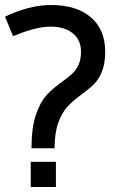

<svg xmlns="http://www.w3.org/2000/svg" viewBox="-24 -743 453 763"><path d="M176.8 -637.2Q118.7 -637.2 27.8 -599.1L-3.9 -676.8Q41 -698.7 87.9 -710.9Q134.8 -723.1 178.2 -723.1Q280.3 -723.1 337.2 -674.1Q394 -625 394 -538.1Q394 -491.2 381.6 -459.7Q369.1 -428.2 350.6 -409.7Q332 -391.1 300.8 -368.2Q265.6 -342.3 244.4 -319.6Q223.1 -296.9 208 -256.3Q192.9 -215.8 192.9 -153.8H101.1Q101.1 -235.8 118.7 -286.9Q136.2 -337.9 161.1 -365Q186 -392.1 224.1 -418.9Q250 -438 264.4 -451.4Q278.8 -464.8 288.3 -485.8Q297.9 -506.8 297.9 -538.1Q297.9 -584 265.4 -610.6Q232.9 -637.2 176.8 -637.2ZM98.1 -100.1H198.2V0H98.1Z"/></svg>

Font: Sarala
Style: Regular
Weight: 400
Designer: Andres Torresi
Foundry: Huerta Tipografica
Version: Version 1.004;PS 001.003;hotconv 1.0.70;makeotf.lib2.5.58329